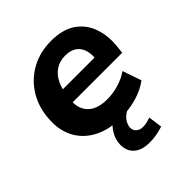

<svg xmlns="http://www.w3.org/2000/svg" viewBox="-194 -629 951 951"><g transform="rotate(-45 281.5 -153.0)"><path d="M293 11Q211 11 153 -18.5Q95 -48 64.5 -100.5Q34 -153 36 -223Q38 -306 74.5 -369Q111 -432 174 -468Q237 -504 318 -504Q399 -504 449 -469Q499 -434 518.5 -374Q538 -314 528 -240L525 -213H158L170 -293H425L410 -278Q415 -315 406.5 -343Q398 -371 375.5 -387Q353 -403 315 -403Q278 -403 251 -386Q224 -369 208 -340.5Q192 -312 186 -278L181 -245Q173 -200 186 -168Q199 -136 230 -119Q261 -102 309 -102Q350 -102 390.5 -114Q431 -126 462 -148L496 -49Q458 -20 404 -4.5Q350 11 293 11ZM308 198Q253 198 224 172Q195 146 196 101Q198 53 231.5 13.5Q265 -26 316 -45L354 0Q333 9 319 21.5Q305 34 298 48Q291 62 290 76Q290 96 303.5 108Q317 120 338 120Q353 120 365.5 117Q378 114 393 109L403 182Q377 190 355 194Q333 198 308 198Z"/></g></svg>

Font: Nunito Sans 11pt ExtraBold
Style: Italic
Weight: 800
Italic angle: -9°
Version: Version 3.101;gftools[0.9.27]